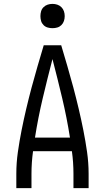

<svg xmlns="http://www.w3.org/2000/svg" viewBox="-20 -968 540 988"><path d="M64 0V-74Q64 -130 72 -186Q80 -242 91 -297.5Q102 -353 115 -408Q128 -463 142.5 -517.5Q157 -572 173 -626.5Q189 -681 205 -735H295Q311 -681 327 -626.5Q343 -572 357.5 -517.5Q372 -463 385 -408Q398 -353 409 -297.5Q420 -242 428 -186Q436 -130 436 -74V0H358V-74Q358 -103 356 -132Q354 -161 350 -190H150Q146 -161 144 -132Q142 -103 142 -74V0ZM160 -260H340Q324 -362 300 -463Q276 -564 250 -664Q224 -564 200 -463Q176 -362 160 -260ZM250 -823Q237 -823 225 -826.5Q213 -830 204 -839Q195 -848 191.5 -860Q188 -872 188 -885Q188 -898 191.5 -910Q195 -922 204 -931Q213 -940 225 -944Q237 -948 250 -948Q263 -948 275 -944Q287 -940 296 -931Q305 -922 309 -910Q313 -898 313 -885Q313 -872 309 -860Q305 -848 296 -839Q287 -830 275 -826.5Q263 -823 250 -823Z"/></svg>

Font: Iosevka Term Curly
Style: Regular
Weight: 400
Designer: Belleve Invis
Foundry: Belleve Invis
Version: Version 32.3.0